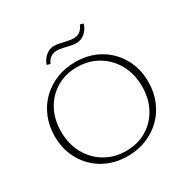

<svg xmlns="http://www.w3.org/2000/svg" viewBox="-189 -1021 1171 1196"><g transform="rotate(-30 396.5 -423.0)"><path d="M394 7Q297 7 221.5 -36Q146 -79 102.5 -155Q59 -231 59 -327Q59 -401 85 -463.5Q111 -526 157.5 -571Q204 -616 266 -640.5Q328 -665 400 -665Q497 -665 572 -622Q647 -579 690.5 -503.5Q734 -428 734 -331Q734 -257 708 -194.5Q682 -132 635.5 -87Q589 -42 527.5 -17.5Q466 7 394 7ZM400 -26Q484 -26 548.5 -64.5Q613 -103 649.5 -170.5Q686 -238 686 -325Q686 -415 648 -484Q610 -553 543.5 -592.5Q477 -632 393 -632Q310 -632 245.5 -593.5Q181 -555 144.5 -487.5Q108 -420 108 -333Q108 -243 146 -174Q184 -105 250.5 -65.5Q317 -26 400 -26ZM262 -731 238 -738Q246 -762 261 -780Q276 -798 295.5 -808Q315 -818 336 -818Q354 -818 377.5 -813Q401 -808 425 -802.5Q449 -797 469 -797Q495 -797 514 -812Q533 -827 543 -853L567 -846Q555 -808 528 -785.5Q501 -763 467 -763Q446 -763 423 -768.5Q400 -774 377.5 -779Q355 -784 336 -784Q312 -784 292.5 -771Q273 -758 262 -731Z"/></g></svg>

Font: Ysabeau Infant ExtraLight
Style: Regular
Weight: 250
Designer: Christian Thalmann (Catharsis Fonts)
Version: Version 2.001;gftools[0.9.30]; featfreeze: ss01,ss02,lnum